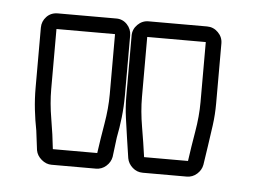

<svg xmlns="http://www.w3.org/2000/svg" viewBox="-34 -761 535 392"><g transform="rotate(5 233.5 -565.5)"><path d="M38 -688Q38 -701 47 -710.5Q56 -720 70 -720H190Q203 -720 212 -710.5Q221 -701 221 -688V-565Q221 -542 218.5 -520Q216 -498 212 -478L207 -438Q205 -427 196 -419Q187 -411 175 -411H84Q73 -411 63.5 -419Q54 -427 52 -438L47 -478Q43 -498 40.5 -520Q38 -542 38 -565ZM224 -688Q224 -701 233.5 -710.5Q243 -720 256 -720H376Q389 -720 398.5 -710.5Q408 -701 408 -688V-565Q408 -542 405 -520Q402 -498 399 -478L393 -438Q391 -427 382 -419Q373 -411 361 -411H271Q259 -411 250 -419Q241 -427 239 -438L233 -478Q230 -498 227 -520Q224 -542 224 -565ZM256 -565Q256 -536 261.5 -504Q267 -472 271 -443H361Q365 -472 370.5 -504Q376 -536 376 -565V-688H256ZM70 -565Q70 -536 75.5 -504Q81 -472 84 -443H175Q179 -472 184.5 -504Q190 -536 190 -565V-688H70Z"/></g></svg>

Font: Lichte PostBus
Style: Regular
Weight: 400
Designer: Peter Wiegel
Version: Version 1.001